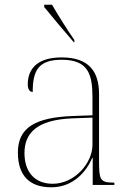

<svg xmlns="http://www.w3.org/2000/svg" viewBox="-20 -786 557 816"><path d="M294 -606H296V-616C268 -656 227 -721 201 -766H168V-756C196 -721 255 -651 294 -606ZM198 10C296 10 350 -63 372 -115H374V0H466V-10H459C405 -10 401 -25 401 -100V-386C401 -481 359 -542 242 -542C127 -542 98 -482 98 -428C98 -409 105 -395 119 -395C119 -486 143 -532 242 -532C355 -532 373 -471 373 -371V-296L290 -293C132 -287 56 -245 56 -138C56 -39 106 10 198 10ZM204 -5C122 -5 84 -62 84 -135C84 -221 137 -277 288 -283L373 -286V-170C373 -94 298 -5 204 -5Z"/></svg>

Font: Noto Serif Display Thin
Style: Regular
Weight: 100
Designer: Monotype Design Team
Foundry: Monotype Imaging Inc.
Version: Version 2.009